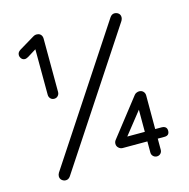

<svg xmlns="http://www.w3.org/2000/svg" viewBox="-104 -804 896 911"><g transform="rotate(-15 343.5 -349.0)"><path d="M156.8 -385Q145.2 -385 138.2 -392.8Q131.2 -400.5 131.2 -411.5L130.5 -646.5L136.8 -639L88.2 -608.8Q84.2 -606.8 79.9 -604.9Q75.5 -603 71.2 -603Q60.5 -603 54 -611.2Q47.5 -619.5 47.5 -628.5Q47.5 -642.2 61.2 -651L137.8 -697Q147.8 -702.8 157.8 -701.2Q168.5 -700.5 175 -692.9Q181.5 -685.2 181.5 -673.5L182.2 -411.5Q182.2 -400.5 175 -392.8Q167.8 -385 156.8 -385ZM110 2.8Q99.2 2.8 90.6 -4.4Q82 -11.5 82 -23.8Q82 -31.5 86.8 -40.2L514.8 -690Q523.8 -702.8 537 -702.8Q548 -702.8 556.5 -695.8Q565 -688.8 565 -676.2Q565 -668.5 560.2 -659.8L132.2 -10Q123.2 2.8 110 2.8ZM556.2 5.2Q546.2 5.2 538.5 -2.1Q530.8 -9.5 530.8 -20.5V-259L545 -248.8L434.8 -109.8L436.5 -122.2H614.8Q639.2 -120.8 639.2 -98.8Q639.2 -75.2 614.8 -75.2H409.5Q398.8 -75.2 390 -83.2Q381.2 -91.2 381.2 -102.8Q381.2 -107.8 382.6 -112.2Q384 -116.8 387.8 -121.5L530.2 -303.8Q534.5 -309.5 541.5 -312.2Q548.5 -315 554.2 -315Q566.5 -315 574.1 -307Q581.8 -299 581.8 -287.2V-20.5Q581.8 -9.5 574.5 -2.1Q567.2 5.2 556.2 5.2Z"/></g></svg>

Font: Quicksand Variable Light
Style: Regular
Weight: 300
Designer: Andrew Paglinawan
Foundry: Andrew Paglinawan
Version: Version 3.004